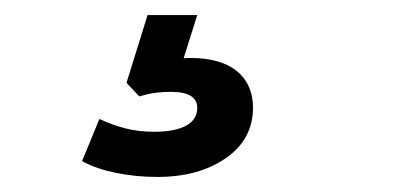

<svg xmlns="http://www.w3.org/2000/svg" viewBox="-20 -40 540 255"><path d="M189 195Q160 195 133.5 189.5Q107 184 89 174L112 118Q129 126 146.5 130.5Q164 135 185 135Q212 135 227 127Q242 119 242 103Q242 93 233.5 87.5Q225 82 207 82Q198 82 188.5 83Q179 84 165 88L148 70L176 -20H242L218 56L187 45Q199 41 211 39Q223 37 233 37Q259 37 277.5 44.5Q296 52 306 67Q316 82 316 103Q316 145 280 170Q244 195 189 195Z"/></svg>

Font: Nunito Sans 12pt
Style: Bold Italic
Weight: 700
Italic angle: -9°
Designer: Vernon Adams
Foundry: Vernon Adams
Version: Version 3.101;gftools[0.9.27]